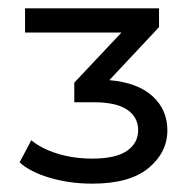

<svg xmlns="http://www.w3.org/2000/svg" viewBox="-20 -762 470 460"><path d="M201 -322Q147 -322 99.5 -336Q52 -350 27 -373L55 -426Q79 -406 117.5 -394Q156 -382 201 -382Q257 -382 284 -400.5Q311 -419 311 -450Q311 -481 285 -499Q259 -517 205 -517H158V-564L271 -684H40V-742H361V-697L242 -570Q310 -564 345.5 -531.5Q381 -499 381 -450Q381 -397 336 -359.5Q291 -322 201 -322Z"/></svg>

Font: Montserrat Medium
Style: Regular
Weight: 500
Designer: Julieta Ulanovsky
Foundry: Julieta Ulanovsky
Version: Version 9.000; ttfautohint (v1.8.4.7-5d5b)